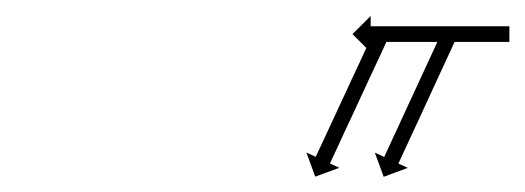

<svg xmlns="http://www.w3.org/2000/svg" viewBox="-20 -585 670 245"><path d="M561.8 -535.2C562.1 -535.8 562.3 -536.4 562.6 -537L544.5 -545.4C544.2 -544.8 543.9 -544.2 543.6 -543.6C542.8 -541.9 542.1 -540.2 541.3 -538.5C540.1 -535.8 538.8 -533.2 537.6 -530.5C536 -527.1 534.5 -523.7 532.9 -520.3C531 -516.2 529.1 -512.1 527.3 -508.1C525.2 -503.6 523.1 -499 521 -494.5C518.7 -489.7 516.5 -484.8 514.3 -480C512 -475 509.7 -470 507.4 -465C505 -460 502.7 -455 500.4 -450C498.2 -445.2 496 -440.4 493.7 -435.5C491.6 -431 489.5 -426.5 487.5 -421.9C485.6 -417.9 483.7 -413.8 481.8 -409.8C480.3 -406.4 478.7 -402.9 477.1 -399.5C475.9 -396.9 474.6 -394.2 473.4 -391.6C472.6 -389.9 471.9 -388.2 471.1 -386.5C470.8 -385.9 470.5 -385.3 470.2 -384.7L458.3 -390.2L469.6 -359.4L500.4 -370.8L488.4 -376.3C488.7 -376.9 488.9 -377.5 489.2 -378.1C490 -379.8 490.8 -381.5 491.6 -383.2C492.8 -385.8 494 -388.5 495.2 -391.1C496.8 -394.5 498.4 -398 500 -401.4C501.9 -405.4 503.7 -409.5 505.6 -413.6C507.7 -418.1 509.8 -422.6 511.9 -427.1C514.1 -432 516.3 -436.8 518.6 -441.6C520.9 -446.6 523.2 -451.6 525.5 -456.6C527.8 -461.6 530.1 -466.6 532.4 -471.6C534.7 -476.5 536.9 -481.3 539.1 -486.1C541.2 -490.7 543.3 -495.2 545.4 -499.7C547.3 -503.8 549.2 -507.8 551 -511.9C552.6 -515.3 554.2 -518.7 555.8 -522.1C557 -524.8 558.2 -527.4 559.4 -530.1C560.2 -531.8 561 -533.5 561.8 -535.2ZM474.8 -535.1C475.1 -535.7 475.3 -536.3 475.6 -537L457.5 -545.4C457.2 -544.8 456.9 -544.2 456.6 -543.6C455.9 -541.9 455.1 -540.2 454.3 -538.5C453 -535.8 451.8 -533.2 450.6 -530.6C449 -527.1 447.4 -523.7 445.8 -520.3C443.9 -516.2 442.1 -512.2 440.2 -508.1C438.1 -503.6 436 -499.1 433.9 -494.6C431.6 -489.8 429.4 -484.9 427.1 -480.1C424.8 -475.1 422.5 -470.1 420.2 -465.1C417.9 -460.1 415.6 -455.1 413.2 -450.1C411 -445.3 408.7 -440.5 406.5 -435.6C404.4 -431.1 402.3 -426.6 400.2 -422.1C398.3 -418 396.4 -414 394.6 -409.9C393 -406.5 391.4 -403.1 389.8 -399.7C388.6 -397 387.3 -394.4 386.1 -391.8C385.3 -390.1 384.5 -388.4 383.7 -386.7C383.5 -386.1 383.2 -385.5 382.9 -384.9L371 -390.4L382.2 -359.6L413 -370.9L401 -376.4C401.3 -377 401.6 -377.6 401.9 -378.2C402.7 -379.9 403.5 -381.6 404.2 -383.3C405.5 -386 406.7 -388.6 407.9 -391.2C409.5 -394.7 411.1 -398.1 412.7 -401.5C414.6 -405.6 416.5 -409.6 418.3 -413.7C420.4 -418.2 422.5 -422.7 424.6 -427.2C426.9 -432.1 429.1 -436.9 431.4 -441.7C433.7 -446.7 436 -451.7 438.3 -456.7C440.6 -461.7 443 -466.7 445.3 -471.7C447.5 -476.5 449.8 -481.3 452 -486.2C454.1 -490.7 456.2 -495.2 458.3 -499.7C460.2 -503.8 462.1 -507.8 464 -511.9C465.6 -515.3 467.1 -518.7 468.7 -522.1C470 -524.8 471.2 -527.4 472.4 -530.1C473.2 -531.8 474 -533.4 474.8 -535.1ZM628 -531.5C628.7 -531.5 629.3 -531.5 630 -531.5V-551.5C629.3 -551.5 628.7 -551.5 628 -551.5C626.1 -551.5 624.3 -551.5 622.4 -551.5C619.5 -551.5 616.6 -551.5 613.7 -551.5C609.9 -551.5 606.1 -551.5 602.3 -551.5C597.9 -551.5 593.4 -551.5 589 -551.5C584 -551.5 579 -551.5 574 -551.5C568.7 -551.5 563.3 -551.5 558 -551.5C552.5 -551.5 547 -551.5 541.5 -551.5C536 -551.5 530.5 -551.5 525 -551.5C519.7 -551.5 514.3 -551.5 509 -551.5C504 -551.5 499 -551.5 494.1 -551.5C489.6 -551.5 485.1 -551.5 480.7 -551.5C476.9 -551.5 473.1 -551.5 469.3 -551.5C466.4 -551.5 463.5 -551.5 460.6 -551.5C458.7 -551.5 456.9 -551.5 455 -551.5C454.3 -551.5 453.7 -551.5 453 -551.5V-564.6L429.8 -541.5L453 -518.3V-531.5C453.7 -531.5 454.3 -531.5 455 -531.5C456.9 -531.5 458.7 -531.5 460.6 -531.5C463.5 -531.5 466.4 -531.5 469.3 -531.5C473.1 -531.5 476.9 -531.5 480.7 -531.5C485.1 -531.5 489.6 -531.5 494.1 -531.5C499 -531.5 504 -531.5 509 -531.5C514.3 -531.5 519.7 -531.5 525 -531.5C530.5 -531.5 536 -531.5 541.5 -531.5C547 -531.5 552.5 -531.5 558 -531.5C563.3 -531.5 568.7 -531.5 574 -531.5C579 -531.5 584 -531.5 589 -531.5C593.4 -531.5 597.9 -531.5 602.3 -531.5C606.1 -531.5 609.9 -531.5 613.7 -531.5C616.6 -531.5 619.5 -531.5 622.4 -531.5C624.3 -531.5 626.1 -531.5 628 -531.5Z"/></svg>

Font: FRB American Cursive Just Arrows Extralight
Style: Italic
Weight: 200
Italic angle: -25°
Version: Version 2.0;Modular Font Editor K font №1